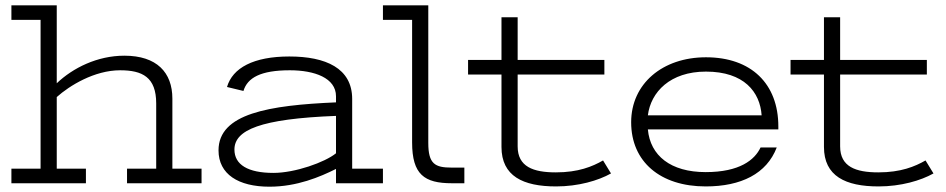

<svg xmlns="http://www.w3.org/2000/svg" viewBox="-20 -691 3568 724"><path d="M23 -616H133V-55H23V0H304V-55H194V-325C242 -368 336 -426 433 -426C517 -426 569 -400 569 -301V-55H459V0H740V-55H630V-319C630 -418 571 -481 449 -481C347 -481 255 -435 194 -377V-671H23Z M1247 0H1424V-55H1308V-318C1308 -434 1208 -478 1071 -478C936 -478 857 -435 836 -363L898 -348C913 -398 963 -426 1073 -426C1166 -426 1247 -397 1247 -328V-305C994 -294 804 -263 804 -124C804 -34 879 13 996 13C1100 13 1187 -24 1247 -54ZM1247 -113C1205 -79 1093 -39 1011 -39C915 -39 864 -70 864 -127C864 -201 962 -243 1247 -254Z M1424 -616H1534V-154C1534 -33 1580 0 1684 0H1731V-59H1683C1620 -59 1595 -73 1595 -152V-671H1424Z M1745 -410H1871V-137C1871 -27 1952 12 2077 12C2161 12 2236 -10 2284 -37L2254 -86C2214 -63 2161 -41 2076 -41C1991 -41 1932 -62 1932 -139V-410H2259V-465H1932V-626H1871V-465H1745Z M2423 -256C2434 -344 2507 -421 2642 -421C2786 -421 2846 -344 2852 -256ZM2641 12C2775 12 2871 -36 2909 -135H2848C2826 -88 2769 -42 2641 -42C2509 -42 2432 -104 2423 -203H2915V-214C2915 -375 2813 -475 2642 -475C2478 -475 2360 -375 2360 -230C2360 -81 2470 12 2641 12Z M2961 -410H3087V-137C3087 -27 3168 12 3293 12C3377 12 3452 -10 3500 -37L3470 -86C3430 -63 3377 -41 3292 -41C3207 -41 3148 -62 3148 -139V-410H3475V-465H3148V-626H3087V-465H2961Z"/></svg>

Font: Stint Ultra Expanded
Style: Regular
Weight: 400
Width: 7
Designer: Astigmatic (AOETI)
Foundry: Astigmatic (AOETI)
Version: Version 1.000